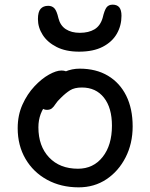

<svg xmlns="http://www.w3.org/2000/svg" viewBox="-20 -793 646 825"><path d="M318 12Q242 12 182.5 -20.5Q123 -53 89.5 -110.5Q56 -168 56 -242Q56 -298 76.5 -343.5Q97 -389 128 -422Q159 -455 190.5 -472.5Q222 -490 244 -490Q255 -490 262.5 -487Q270 -484 275 -477.5Q280 -471 280 -460Q280 -440 271.5 -424Q263 -408 237 -394Q205 -375 185 -352.5Q165 -330 155 -303.5Q145 -277 145 -246Q145 -165 191 -116.5Q237 -68 315 -68Q381 -68 421 -118.5Q461 -169 461 -253Q461 -330 426.5 -373.5Q392 -417 332 -417Q300 -417 281 -405Q262 -393 242 -373Q226 -358 218.5 -346Q211 -334 203 -327.5Q195 -321 182 -321Q168 -321 159.5 -329.5Q151 -338 151 -359Q151 -382 165.5 -406.5Q180 -431 204.5 -451.5Q229 -472 259 -485Q289 -498 322 -498Q393 -498 444 -467.5Q495 -437 522.5 -381.5Q550 -326 550 -250Q550 -176 519.5 -116.5Q489 -57 437 -22.5Q385 12 318 12ZM320 -571Q263 -571 223.5 -591Q184 -611 163.5 -643Q143 -675 143 -711Q143 -742 154.5 -755Q166 -768 187 -768Q204 -768 214 -757Q224 -746 231 -715Q239 -683 263 -667.5Q287 -652 323 -652Q361 -652 386 -667Q411 -682 421 -716Q429 -750 438 -761.5Q447 -773 464 -773Q483 -773 492.5 -761.5Q502 -750 502 -725Q502 -683 482 -648Q462 -613 421.5 -592Q381 -571 320 -571Z"/></svg>

Font: Shantell Sans
Style: Regular
Weight: 400
Designer: Stephen Nixon, Anya Danilova, Shantell Martin
Foundry: Arrow Type
Version: Version 1.008;[ac192a2d6]